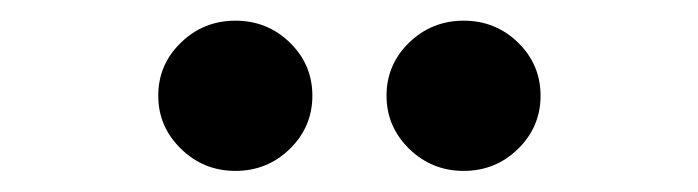

<svg xmlns="http://www.w3.org/2000/svg" viewBox="-20 -783 662 182"><path d="M419.5 -621Q389.3 -621 367.8 -642Q346.4 -663 346.4 -692.3Q346.4 -721.8 367.8 -742.6Q389.3 -763.4 419.5 -763.4Q449.8 -763.4 471.1 -742.6Q492.4 -721.8 492.4 -692.3Q492.4 -662.8 471.1 -641.9Q449.8 -621 419.5 -621ZM203.2 -621Q172.9 -621 151.5 -642Q130 -663 130 -692.3Q130 -721.8 151.5 -742.6Q172.9 -763.4 203.2 -763.4Q233.4 -763.4 254.8 -742.6Q276.1 -721.8 276.1 -692.3Q276.1 -662.8 254.8 -641.9Q233.4 -621 203.2 -621Z"/></svg>

Font: Adwaita Sans
Style: Regular
Weight: 400
Designer: Rasmus Andersson
Foundry: rsms
Version: Version 4.001;git-9221beed3